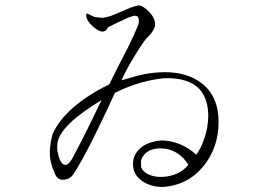

<svg xmlns="http://www.w3.org/2000/svg" viewBox="-20 -744 1040 745"><path d="M378.9 -674.8 348.6 -677.7Q344.7 -678.7 340.8 -680.7Q337.9 -682.6 333 -684.6Q320.3 -691.4 317.4 -691.4Q311.5 -690.4 316.4 -673.8Q321.3 -659.2 338.9 -642.6Q356.4 -627 372.1 -622.1Q380.9 -620.1 387.7 -624Q395.5 -628.9 398.4 -637.7L431.6 -654.3Q451.2 -664.1 460.9 -668Q476.6 -675.8 489.3 -679.7Q510.7 -687.5 516.6 -675.8Q520.5 -667 517.6 -650.4Q502.9 -613.3 477.5 -561.5Q462.9 -532.2 434.6 -478.5L404.3 -417Q319.3 -375 264.6 -327.1Q208 -278.3 183.6 -222.7Q170.9 -171.9 173.8 -138.7Q175.8 -109.4 191.4 -74.2Q202.1 -43 228.5 -46.9Q251 -48.8 262.7 -65.4Q294.9 -111.3 353.5 -230.5Q397.5 -320.3 425.8 -383.8Q467.8 -404.3 505.9 -417Q560.5 -434.6 615.2 -440.4Q715.8 -444.3 758.8 -392.6Q787.1 -356.4 788.1 -296.9Q788.1 -248 771.5 -203.1Q759.8 -168 741.2 -143.6Q713.9 -169.9 675.8 -185.5Q639.6 -199.2 605.5 -199.2Q544.9 -193.4 516.6 -161.1Q495.1 -136.7 496.1 -106.4Q496.1 -66.4 532.2 -41Q565.4 -18.6 610.4 -18.6Q709 -24.4 770.5 -100.6Q828.1 -172.9 828.1 -270.5Q828.1 -370.1 762.7 -420.9Q707 -463.9 620.1 -463.9Q580.1 -463.9 540 -456.1Q517.6 -452.1 482.4 -441.4L452.1 -432.6Q463.9 -463.9 498 -519.5Q529.3 -572.3 547.9 -594.7Q562.5 -607.4 572.3 -623Q582 -637.7 582 -648.4Q582 -673.8 558.6 -698.2Q538.1 -719.7 518.6 -723.6Q504.9 -720.7 485.4 -713.9Q473.6 -709 451.2 -699.2Q422.9 -687.5 411.1 -682.6Q390.6 -675.8 378.9 -674.8ZM202.1 -161.1V-179.7Q202.1 -218.8 252.9 -267.6Q295.9 -308.6 374 -355.5Q341.8 -288.1 311.5 -227.5Q281.2 -167 270.5 -148.4Q246.1 -95.7 227.5 -105.5Q210.9 -113.3 202.1 -161.1ZM527.3 -95.7V-123Q536.1 -146.5 558.6 -159.2Q581.1 -169.9 609.4 -168Q638.7 -167 665 -151.4Q693.4 -133.8 710.9 -104.5Q694.3 -83 666 -70.3Q638.7 -58.6 609.4 -57.6Q580.1 -56.6 557.6 -66.4Q534.2 -77.1 527.3 -95.7Z"/></svg>

Font: Batang
Style: Regular
Weight: 400
Version: Version 2.21